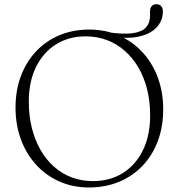

<svg xmlns="http://www.w3.org/2000/svg" viewBox="-20 -852 830 890"><path d="M735 -799Q735 -755.5 705 -724Q675 -692.5 616.8 -681.2Q558.5 -670 473.5 -687Q468.5 -688 466.2 -689.8Q464 -691.5 464 -697Q464 -700.5 466.8 -702.2Q469.5 -704 474 -703.5Q550 -692 594 -698Q638 -704 656.8 -725Q675.5 -746 675.5 -778.5V-800Q675.5 -815 683.5 -823.8Q691.5 -832.5 705.5 -832.5Q719 -832.5 727 -823.5Q735 -814.5 735 -799ZM393.5 -715Q469 -715 531.8 -687.2Q594.5 -659.5 640.5 -609.8Q686.5 -560 711.5 -492.5Q736.5 -425 736.5 -345Q736.5 -264.5 711.5 -198Q686.5 -131.5 640.5 -83.2Q594.5 -35 531.2 -9Q468 17 392 17Q318 17 255.8 -10.5Q193.5 -38 147.8 -88Q102 -138 77 -205.5Q52 -273 52 -353Q52 -433.5 77 -499.8Q102 -566 147.5 -614.2Q193 -662.5 255.8 -688.8Q318.5 -715 393.5 -715ZM676 -317Q676 -382.5 661.8 -438.8Q647.5 -495 621 -540Q594.5 -585 557.5 -617.2Q520.5 -649.5 475 -666.5Q429.5 -683.5 377 -683.5Q299.5 -683.5 240.2 -646.8Q181 -610 147.2 -542Q113.5 -474 113.5 -381Q113.5 -315 127.8 -258.5Q142 -202 168 -156.8Q194 -111.5 230.8 -79Q267.5 -46.5 313 -29.5Q358.5 -12.5 410.5 -12.5Q489 -12.5 548.8 -49.5Q608.5 -86.5 642.2 -155Q676 -223.5 676 -317Z"/></svg>

Font: Fraunces ExtraLight
Style: Regular
Weight: 250
Version: Version 1.000;[b76b70a41]